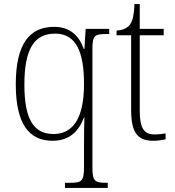

<svg xmlns="http://www.w3.org/2000/svg" viewBox="-20 -677 852 937"><path d="M297 240H506V215H499C444 215 431 209 431 140V-437C431 -506 442 -511 505 -511H513V-536H398L392 -438H389C365 -505 320 -546 244 -546C125 -546 57 -464 57 -265C57 -72 122 10 236 10C319 10 364 -36 390 -104H392C391 -83 390 -22 390 31V139C390 209 377 215 321 215H297ZM241 -23C142 -23 99 -99 99 -264C99 -438 147 -513 249 -513C354 -513 390 -419 390 -267C390 -83 325 -23 241 -23Z M729 10C748 10 770 7 788 3V-26C768 -23 754 -21 733 -21C684 -21 662 -50 662 -137V-505H779V-536H662V-657H636C634 -600 626 -569 610 -552C597 -538 576 -529 549 -528V-505H620V-142C620 -29 651 10 729 10Z"/></svg>

Font: Noto Serif Devanagari SemiCondensed ExtraLight
Style: Regular
Weight: 200
Width: 4
Designer: Universal Thirst, Indian Type Foundry and the Monotype Design Team
Foundry: Monotype Imaging Inc.
Version: Version 2.004